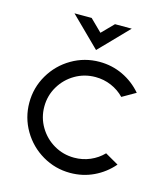

<svg xmlns="http://www.w3.org/2000/svg" viewBox="-104 -757 731 842"><g transform="rotate(15 262.0 -335.5)"><path d="M484 -84Q448 -42 398.5 -18.5Q349 5 292 5Q224 5 166 -29Q108 -63 74 -121Q40 -179 40 -247Q40 -315 74 -373Q108 -431 166 -465Q224 -499 292 -499Q349 -499 398.5 -475.5Q448 -452 484 -410L423 -375Q398 -401 364 -415.5Q330 -430 292 -430Q242 -430 200 -405.5Q158 -381 133 -339Q108 -297 108 -247Q108 -197 133 -155Q158 -113 200 -88.5Q242 -64 292 -64Q330 -64 364 -78.5Q398 -93 423 -119ZM390 -676 263 -545 130 -676H208L262 -623L314 -676Z"/></g></svg>

Font: Sulphur Point
Style: Regular
Weight: 400
Designer: Noponies / Dale Sattler
Foundry: Noponies
Version: Version 1.000; ttfautohint (v1.8)